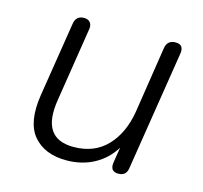

<svg xmlns="http://www.w3.org/2000/svg" viewBox="-80 -580 713 675"><g transform="rotate(15 276.5 -242.0)"><path d="M215 8Q136 8 95 -40.5Q54 -89 70 -191L113 -462Q118 -492 147 -492Q162 -492 169.5 -482.5Q177 -473 174 -457L132 -190Q108 -44 227 -44Q303 -44 349 -92.5Q395 -141 408 -222L445 -462Q450 -492 480 -492Q511 -492 506 -459L437 -23Q433 6 404 6Q373 6 378 -28L387 -84Q360 -40 315.5 -16Q271 8 215 8Z"/></g></svg>

Font: Nunito Light
Style: Italic
Weight: 300
Italic angle: -9°
Designer: Vernon Adams
Foundry: Vernon Adams
Version: Version 3.601; ttfautohint (v1.8.2.53-6de2)